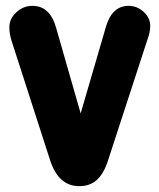

<svg xmlns="http://www.w3.org/2000/svg" viewBox="-20 -627 545 657"><path d="M256 -239 172 -532Q151 -607 91 -607Q60 -607 36 -585Q12 -563 12 -534Q12 -510 20 -486L152 -77Q181 10 251 10Q287 10 310.5 -10.5Q334 -31 349 -76L485 -493Q494 -517 494 -538Q494 -566 471.5 -586.5Q449 -607 420 -607Q364 -607 343 -537Z"/></svg>

Font: Beiruti Black
Style: Regular
Weight: 900
Designer: Arlette Boutros
Foundry: Boutros
Version: Version 1.41